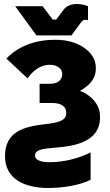

<svg xmlns="http://www.w3.org/2000/svg" viewBox="-20 -731 549 960"><path d="M162 -554H337L386 -620C391 -627 397 -632 408 -632C412 -632 415 -631 420 -630V-700C403 -707 382 -711 364 -711C337 -711 312 -702 297 -681L261 -633H244L193 -700H56ZM433 31C380 58 305 80 228 80C179 80 155 67 155 47C155 18 192 12 259 7C353 0 480 -22 480 -143V-150C480 -205 440 -253 380 -277C429 -303 459 -341 459 -384V-394C459 -472 369 -532 262 -532H254C147 -532 65 -494 12 -438L118 -339C143 -377 183 -407 227 -407H231C268 -407 291 -385 291 -363V-360C291 -330 268 -312 228 -312H178V-216H242C286 -216 311 -198 311 -169V-163C311 -127 267 -117 205 -110C102 -98 5 -75 5 50C5 166 106 209 221 209C296 209 379 195 433 168Z"/></svg>

Font: Fixel Display ExtraBold
Style: Regular
Weight: 800
Designer: AlfaBravo + MacPaw
Foundry: Kyrylo Tkachov, Marchela Mozhyna, Serhii Makarenko, Maria Weinstein, Zakhar Kryvoshyya
Version: Version 1.211